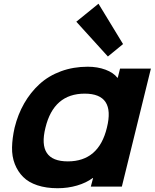

<svg xmlns="http://www.w3.org/2000/svg" viewBox="-20 -997 827 1027"><path d="M551.8 -314Q597.2 -496.1 433.1 -496.1Q267.1 -496.1 223.1 -314Q178.2 -133.8 342.8 -133.8Q508.3 -133.8 551.8 -314ZM787.1 -629.9 631.8 1H465.8L478 -44.9H476.1Q441.4 -19 392.1 -4.6Q342.8 9.8 288.1 9.8Q227.1 9.8 179.9 -5.9Q132.8 -21.5 104 -50.3Q75.2 -79.1 59.3 -119.4Q43.5 -159.7 44.4 -208.5Q45.4 -257.3 58.1 -314Q75.7 -385.3 109.4 -444.1Q143.1 -502.9 191.4 -547.1Q239.7 -591.3 305.9 -615.7Q372.1 -640.1 449.2 -640.1Q501.5 -640.1 544.2 -624.3Q586.9 -608.4 607.9 -581.1H609.9L622.1 -629.9ZM506.8 -977.1 638.2 -761.2 557.1 -694.8 388.2 -880.9Z"/></svg>

Font: Sinkin Sans 700 Bold Italic
Style: Bold Italic
Weight: 700
Italic angle: -112°
Designer: Keith Bates
Foundry: K-Type
Version: Sinkin Sans (version 1.0)  by Keith Bates   •   © 2014   www